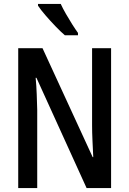

<svg xmlns="http://www.w3.org/2000/svg" viewBox="-20 -960 660 980"><path d="M547 0H422L166 -563H162Q166 -520 167.5 -478Q169 -436 170 -399V0H73V-714H197L453 -158H456Q454 -200 452 -242.5Q450 -285 450 -321V-714H547ZM290 -940Q300 -918 316 -890Q332 -862 348.5 -836Q365 -810 378 -792V-780H311Q291 -797 264 -825Q237 -853 212 -882Q187 -911 174 -931V-940Z"/></svg>

Font: Avrile Sans Condensed Medium
Style: Regular
Weight: 500
Width: 3
Designer: Monotype Design Team
Foundry: Monotype Imaging Inc.
Version: Version 2.001;September 10, 2019;FontCreator 11.5.0.2425 64-